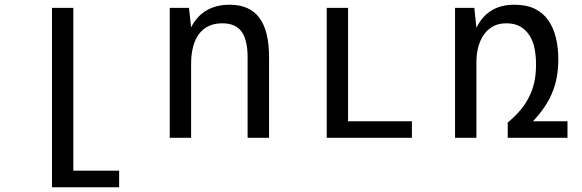

<svg xmlns="http://www.w3.org/2000/svg" viewBox="-20 -580 2448 808"><path d="M198.7 -546.9H288.6V138.2H481.4V208H198.7Z M694.3 -546.9H775.4L784.2 -464.8Q808.1 -512.2 849.1 -536.1Q890.1 -560.1 946.3 -560.1Q1030.3 -560.1 1071.3 -505.4Q1112.3 -450.7 1112.3 -338.9V0H1022V-338.9Q1022 -412.6 996.3 -447.3Q970.7 -481.9 915.5 -481.9Q851.6 -481.9 817.9 -437.5Q784.2 -393.1 784.2 -309.1V0H694.3Z M1355 -546.9H1444.8V-69.8H1713.4V0H1355Z M1895 -546.9H1976.1L1984.9 -462.9Q2008.8 -511.7 2048.3 -535.9Q2087.9 -560.1 2145.5 -560.1Q2195.8 -560.1 2230.2 -543.2Q2264.6 -526.4 2286.6 -495.6Q2308.6 -464.8 2319.1 -422.4Q2329.6 -379.9 2329.6 -330.6Q2329.6 -292 2323.2 -256.1Q2316.9 -220.2 2302.7 -187Q2289.6 -155.8 2269.5 -127Q2249.5 -98.1 2223.1 -69.8H2368.2V0H2116.7V-64.5Q2147.5 -89.8 2169.9 -116.5Q2192.4 -143.1 2207 -172.9Q2221.2 -201.2 2228.5 -233.9Q2235.8 -266.6 2235.8 -309.1Q2235.8 -342.3 2230 -374Q2224.1 -405.8 2208 -431.2Q2192.4 -455.6 2168.7 -468.8Q2145 -481.9 2111.3 -481.9Q2078.1 -481.9 2055.2 -469.2Q2032.2 -456.5 2016.6 -434.6Q2001 -412.6 1992.9 -382.8Q1984.9 -353 1984.9 -318.8V0H1895Z"/></svg>

Font: Hack
Style: Regular
Weight: 400
Monospace: yes
Designer: Christopher Simpkins
Foundry: Christopher Simpkins
Version: Version 2.019; ttfautohint (v1.4.1) -l 4 -r 80 -G 350 -x 0 -